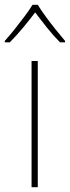

<svg xmlns="http://www.w3.org/2000/svg" viewBox="-42 -783 292 803"><path d="M116 0H90V-528H116ZM116 -763Q128 -743 148 -715.5Q168 -688 190 -660.5Q212 -633 230 -612V-606H209Q181 -634 153.5 -668.5Q126 -703 105 -731Q84 -703 55.5 -668.5Q27 -634 -1 -606H-22V-612Q-3 -633 19 -660.5Q41 -688 61.5 -715.5Q82 -743 94 -763Z"/></svg>

Font: Noto Sans Sinhala UI Thin
Style: Regular
Weight: 100
Designer: Jelle Bosma - Monotype Design Team
Foundry: Monotype Imaging Inc.
Version: Version 2.006; ttfautohint (v1.8.4.7-5d5b)